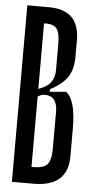

<svg xmlns="http://www.w3.org/2000/svg" viewBox="-56 -845 434 879"><g transform="rotate(5 160.5 -405.5)"><path d="M33.3 -811.1H116.7V0H33.3ZM78.9 -417.8 137.8 -443.3Q190 -466.7 190 -527.8V-643.3Q190 -696.7 176.1 -716.1Q162.2 -735.6 125.6 -735.6H78.9V-811.1H133.3Q273.3 -811.1 273.3 -671.1V-594.4Q273.3 -526.7 239.4 -488.9Q205.6 -451.1 142.2 -424.4L86.7 -401.1ZM114.4 -397.8 113.3 -426.7 170 -438.9V-425.6L244.4 -432.2Q290 -398.9 290 -267.8V-140Q290 0 133.3 0H78.9V-75.6H125.6Q171.1 -75.6 188.9 -95Q206.7 -114.4 206.7 -167.8V-336.7Q206.7 -410 147.8 -410Q132.2 -410 114.4 -397.8Z"/></g></svg>

Font: Le Murmure
Style: Regular
Weight: 600
Width: 2
Designer: Jeremy Landes, Alexander Slobzheninov (Cyrillic)
Foundry: Velvetyne Type Foundry
Version: Version 1.0